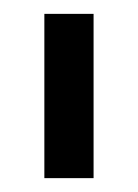

<svg xmlns="http://www.w3.org/2000/svg" viewBox="-20 -701 199 277"><path d="M115 -444H44V-681H115Z"/></svg>

Font: Hind Siliguri
Style: Regular
Weight: 400
Designer: Jyotish Sonowal
Foundry: Indian Type Foundry
Version: Version 1.001;PS 1.0;hotconv 1.0.86;makeotf.lib2.5.63406; tt